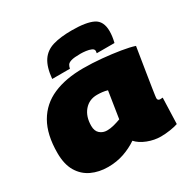

<svg xmlns="http://www.w3.org/2000/svg" viewBox="-176 -945 1099 1116"><g transform="rotate(-30 374.0 -387.0)"><path d="M591 10Q547 10 503 -7Q459 -24 434 -52Q393 -24 343.5 -7Q294 10 237 10Q176 10 127 -13Q78 -36 49.5 -84Q21 -132 21 -208Q21 -331 66 -409Q111 -487 195 -523.5Q279 -560 396 -560Q457 -560 521 -554Q585 -548 640 -539Q695 -530 728 -519Q712 -419 702 -357Q692 -295 687 -261.5Q682 -228 680 -214.5Q678 -201 678 -197Q678 -180 695 -180Q705 -180 712 -181L706 -7Q686 0 653.5 5Q621 10 591 10ZM430 -198 458 -377Q442 -382 424 -384Q406 -386 389 -386Q336 -386 303 -347.5Q270 -309 270 -246Q270 -211 290 -194Q310 -177 337 -177Q360 -177 384.5 -183.5Q409 -190 430 -198ZM449 -784Q546 -784 592 -761Q638 -738 638 -670Q638 -636 628 -596H509Q511 -607 511 -610Q511 -623 496 -629.5Q481 -636 461 -638.5Q441 -641 426 -641Q382 -641 362.5 -635Q343 -629 337 -618.5Q331 -608 329 -596H210Q217 -672 244.5 -713Q272 -754 322.5 -769Q373 -784 449 -784Z"/></g></svg>

Font: Georama Expanded Black
Style: Italic
Weight: 900
Width: 7
Italic angle: -9°
Designer: Jean-Baptiste Levee
Foundry: Production Type
Version: Version 1.000